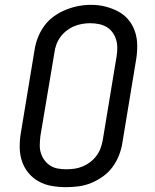

<svg xmlns="http://www.w3.org/2000/svg" viewBox="-20 -766 640 794"><path d="M253 8Q223 8 194 3Q165 -2 140.5 -15.5Q116 -29 98 -50.5Q80 -72 71 -99Q62 -126 61.5 -155.5Q61 -185 66 -215L123 -560Q127 -586 137 -611.5Q147 -637 163.5 -659.5Q180 -682 203 -698.5Q226 -715 252 -725.5Q278 -736 304 -741Q330 -746 357 -746Q387 -746 415 -739Q443 -732 468 -719Q493 -706 511 -684.5Q529 -663 538 -636Q547 -609 547.5 -579.5Q548 -550 543 -520L486 -175Q482 -149 472 -123.5Q462 -98 445.5 -75.5Q429 -53 406 -36.5Q383 -20 357.5 -9.5Q332 1 305.5 4.5Q279 8 253 8ZM254 -66Q272 -66 289 -68.5Q306 -71 322.5 -78Q339 -85 353.5 -96Q368 -107 379 -122Q390 -137 396 -153.5Q402 -170 405 -187L462 -532Q465 -550 465 -568Q465 -586 460 -602.5Q455 -619 445 -632.5Q435 -646 420.5 -654.5Q406 -663 388.5 -666.5Q371 -670 353 -670Q336 -670 319 -667Q302 -664 285.5 -657Q269 -650 254.5 -638.5Q240 -627 229.5 -612.5Q219 -598 213 -581.5Q207 -565 205 -548L147 -203Q145 -185 144.5 -167Q144 -149 149 -133Q154 -117 164 -103.5Q174 -90 188 -81Q202 -72 219 -69Q236 -66 254 -66Z"/></svg>

Font: Iosevka Slab Extended
Style: Italic
Weight: 400
Width: 7
Italic angle: -9°
Monospace: yes
Designer: Belleve Invis
Foundry: Belleve Invis
Version: Version 11.1.0; ttfautohint (v1.8.3)